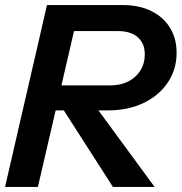

<svg xmlns="http://www.w3.org/2000/svg" viewBox="-20 -740 719 760"><path d="M0 0 166 -720H466Q532 -720 580.5 -695.5Q629 -671 654.5 -627.5Q680 -584 679 -527Q678 -462 642.5 -411Q607 -360 546.5 -331.5Q486 -303 406 -303H171L194 -402H418Q457 -402 487.5 -417.5Q518 -433 535.5 -460.5Q553 -488 553 -523Q554 -566 526.5 -591.5Q499 -617 446 -617H273L130 0ZM427 0 191 -368H322L592 0Z"/></svg>

Font: Instrument Sans SemiBold
Style: Italic
Weight: 600
Italic angle: -13°
Designer: Rodrigo Fuenzalida
Foundry: fragTYPE
Version: Version 1.000;gftools[0.9.28]